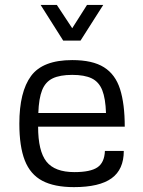

<svg xmlns="http://www.w3.org/2000/svg" viewBox="-20 -749 581 780"><path d="M280.3 11.2Q200.7 11.2 151.9 -14.6Q103 -40.5 80.8 -97.2Q58.6 -153.8 58.6 -246.6Q58.6 -376 106.2 -440.4Q153.8 -504.9 273.4 -504.9Q356 -504.9 402.3 -475.8Q448.7 -446.8 467.8 -386.7Q486.8 -326.7 486.8 -234.4H134.8Q134.8 -135.3 168.7 -92.5Q202.6 -49.8 282.2 -49.8Q347.2 -49.8 375.7 -69.1Q404.3 -88.4 406.2 -135.7H482.9Q482.9 -60.5 433.3 -24.7Q383.8 11.2 280.3 11.2ZM135.7 -290H410.6Q408.7 -349.1 395.3 -382.8Q381.8 -416.5 352.5 -430.7Q323.2 -444.8 273.4 -444.8Q223.6 -444.8 194.1 -430.7Q164.6 -416.5 151.1 -382.8Q137.7 -349.1 135.7 -290ZM399.4 -729 307.1 -584H236.8L145 -729H210.9L273.4 -634.3L333.5 -729Z"/></svg>

Font: Metrophobic
Style: Regular
Weight: 400
Designer: Vernon Adams
Foundry: Vernon Adams
Version: Version 3.200; ttfautohint (v1.8.4.7-5d5b);gftools[0.9.23]